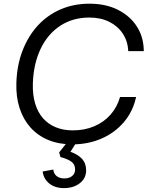

<svg xmlns="http://www.w3.org/2000/svg" viewBox="-20 -758 786 1021"><path d="M364.6 9.7Q292.9 9.7 236.6 -13.7Q180.4 -37.1 141.9 -80.3Q103.4 -123.4 84.1 -183.4Q64.7 -243.3 67 -317Q70 -411.6 100 -489.1Q130 -566.7 181.3 -622.4Q232.6 -678.1 302.4 -708.3Q372.1 -738.4 455.7 -738.4Q541.9 -738.4 606.4 -706.2Q670.9 -674 707.5 -617.6Q744.1 -561.1 744.7 -486.1H662Q659.7 -538.6 633.1 -578.9Q606.6 -619.3 560.9 -642Q515.3 -664.7 455.4 -664.7Q366.9 -664.7 300.5 -621.1Q234.1 -577.6 196.3 -498.9Q158.4 -420.3 154.7 -314.7Q153 -253.9 166.9 -207.4Q180.7 -160.9 208.8 -129.1Q236.9 -97.4 276.6 -81.2Q316.3 -65 365.3 -64.7Q429.3 -64.4 480.9 -86.4Q532.6 -108.3 567.9 -148.5Q603.3 -188.7 618.3 -242.1H703.7Q686.9 -164.7 638.4 -108.1Q589.9 -51.4 519.3 -20.9Q448.7 9.7 364.6 9.7ZM320 242.3Q273.1 242.3 242.6 218.2Q212.1 194.1 206.9 154L263.6 143.6Q265.4 165.7 281.2 178.3Q297 190.9 322.7 190.9Q348 190.9 363.7 177.9Q379.4 164.9 379.4 142.7Q379.4 116.6 360.1 102.1Q340.9 87.7 301.4 77.1L294.6 52.4L347.4 -14.4L392.3 -10.3L354.7 49.1Q394 62.9 416 86.6Q438 110.4 438 147.9Q438 190.1 404.5 216.2Q371 242.3 320 242.3Z"/></svg>

Font: Mona Sans ExtraLight
Style: Italic
Weight: 200
Italic angle: -11.6951°
Designer: Deni Anggara
Foundry: GitHub
Version: Version 2.000